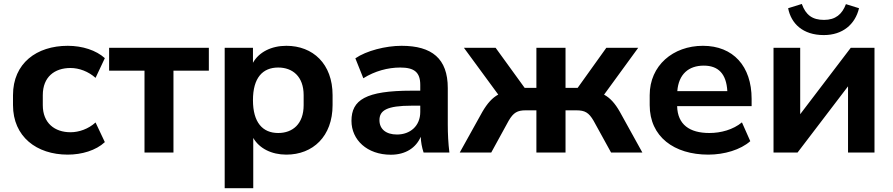

<svg xmlns="http://www.w3.org/2000/svg" viewBox="-20 -785 4595 988"><path d="M328.6 10.7C400.4 10.7 473.6 -10.7 519.5 -53.7L471.7 -154.8C434.6 -121.1 386.2 -104.5 342.8 -104.5C261.2 -104.5 200.2 -151.9 200.2 -243.7V-295.4C200.2 -389.2 260.7 -435.1 342.8 -435.1C387.7 -435.1 435.1 -417 471.7 -384.3L519.5 -485.8C474.6 -526.4 403.8 -549.3 328.6 -549.3C168.5 -549.3 46.9 -459.5 46.9 -295.4V-244.1C46.9 -82 168 10.7 328.6 10.7Z M872.6 0V-421.4H1054.7V-539.1H541.5V-421.4H723.6V0Z M1283.2 183.6V-75.2C1314.5 -21 1377.4 10.7 1453.6 10.7C1590.3 10.7 1691.4 -83.5 1691.4 -244.1V-295.4C1691.4 -456.5 1590.3 -549.3 1453.6 -549.3C1376.5 -549.3 1312.5 -517.1 1281.7 -461.9V-539.1H1136.2V183.6ZM1411.6 -100.6C1331.5 -100.6 1281.7 -154.8 1281.7 -269.5C1281.7 -384.8 1331.5 -437.5 1411.6 -437.5C1485.4 -437.5 1542.5 -391.6 1542.5 -295.4V-244.1C1542.5 -146.5 1485.4 -100.6 1411.6 -100.6Z M1991.2 11.2C2066.9 11.2 2120.6 -24.4 2145 -81.1C2146 -54.2 2150.9 -26.9 2159.7 0H2292.5C2286.6 -47.9 2284.2 -97.2 2284.2 -144.5V-332C2284.2 -483.4 2202.6 -549.3 2046.4 -549.3C1964.8 -549.3 1865.2 -523.9 1808.6 -484.9L1849.6 -382.3C1908.7 -419.4 1976.1 -437.5 2039.6 -437.5C2111.3 -437.5 2142.6 -413.6 2142.6 -348.1V-318.4H2098.6C1861.3 -318.4 1788.6 -270.5 1788.6 -163.1C1788.6 -65.4 1868.7 11.2 1991.2 11.2ZM2022.9 -92.8C1965.8 -92.8 1932.6 -121.1 1932.6 -166.5C1932.6 -216.3 1969.2 -241.2 2099.6 -241.2H2142.6V-209C2142.6 -136.2 2090.3 -92.8 2022.9 -92.8Z M2507.8 0 2597.7 -164.1C2622.1 -205.6 2642.1 -217.3 2685.5 -217.3H2740.2V0H2890.1V-217.3H2945.3C2990.2 -217.3 3009.8 -205.6 3034.2 -164.1L3124.5 0H3285.6L3169.4 -210C3145 -252.9 3119.6 -281.2 3088.4 -297.9L3264.2 -539.1H3100.1L2952.6 -333H2890.1V-539.1H2740.2V-333H2679.7L2530.3 -539.1H2367.2L2543.9 -298.3C2513.2 -281.7 2487.8 -253.4 2462.4 -210L2345.7 0Z M3625 10.7C3707 10.7 3791 -14.2 3840.8 -58.6L3797.9 -155.3C3752.4 -117.7 3689.9 -100.6 3630.4 -100.6C3528.3 -100.6 3466.8 -144 3464.4 -238.8H3847.7V-276.4C3847.7 -444.3 3752.9 -549.3 3597.2 -549.3C3443.4 -549.3 3323.2 -447.8 3323.2 -295.4V-244.1C3323.2 -81.5 3448.7 10.7 3625 10.7ZM3601.6 -447.3C3675.8 -447.3 3717.8 -405.8 3722.7 -315.9H3465.3C3472.2 -403.8 3523.9 -447.3 3601.6 -447.3Z M4084 0 4343.8 -340.8V0H4480V-539.1H4357.9L4097.7 -197.3V-539.1H3960.4V0ZM4219.2 -604.5C4315.9 -604.5 4380.4 -659.2 4400.4 -742.7L4333 -763.7C4313.5 -711.9 4279.8 -682.6 4220.2 -682.6C4160.6 -682.6 4126.5 -707.5 4106 -764.6L4035.6 -742.7C4050.8 -664.1 4110.8 -604.5 4219.2 -604.5Z"/></svg>

Font: Winston
Style: Bold
Weight: 700
Designer: Vernon Adams, Kim Jin-seong, David Berlow, Cristiano Sobral
Foundry: The Winston Project Authors
Version: Version 3.004